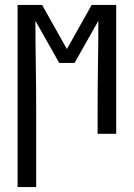

<svg xmlns="http://www.w3.org/2000/svg" viewBox="-20 -540 540 775"><path d="M51 215V-520H150L250 -342L350 -520H449V0H374V-104Q374 -192 375.5 -280Q377 -368 377 -456L281 -286H219L123 -456Q123 -368 124.5 -280Q126 -192 126 -104V215Z"/></svg>

Font: Iosevka Term Curly
Style: Regular
Weight: 400
Designer: Belleve Invis
Foundry: Belleve Invis
Version: Version 32.3.0